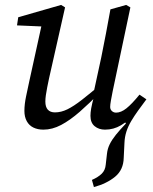

<svg xmlns="http://www.w3.org/2000/svg" viewBox="-20 -513 620 779"><path d="M361 246 353 217Q378 206 392.5 192Q407 178 409 155L414 111Q416 91 425 72.5Q434 54 450.5 33.5Q467 13 491 -12L484 -22L543 -110H574Q556 -86 540.5 -64.5Q525 -43 512.5 -22Q500 -1 493 20.5Q486 42 485 66L482 127Q481 176 447 204Q413 232 361 246ZM156 13Q133 13 115.5 4.5Q98 -4 88.5 -21.5Q79 -39 79 -63Q79 -90 86 -123Q93 -156 99 -184L153 -430L164 -405L49 -410L54 -443L228 -493L244 -483L179 -195Q175 -176 171.5 -158.5Q168 -141 166 -126.5Q164 -112 164 -101Q164 -79 174 -68Q184 -57 203 -57Q228 -57 253.5 -69.5Q279 -82 313 -108.5Q347 -135 394 -175L400 -141H389Q343 -94 303.5 -59.5Q264 -25 228 -6Q192 13 156 13ZM406 13Q381 13 364 -1Q347 -15 347 -43Q347 -56 350 -73.5Q353 -91 362 -124H357L391 -281Q401 -329 410 -377.5Q419 -426 428 -475L492 -493L509 -483L437 -142Q433 -122 430 -105Q427 -88 427 -79Q427 -69 434 -62.5Q441 -56 451 -56Q471 -56 493 -73.5Q515 -91 546 -129L574 -110Q551 -78 525.5 -50Q500 -22 470.5 -4.5Q441 13 406 13Z"/></svg>

Font: Source Serif 4 18pt
Style: Italic
Weight: 400
Italic angle: -12°
Designer: Frank Grießhammer
Foundry: Adobe Systems Incorporated
Version: Version 4.004;hotconv 1.0.116;makeotfexe 2.5.65601